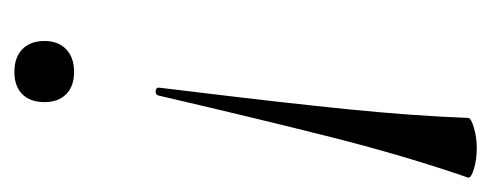

<svg xmlns="http://www.w3.org/2000/svg" viewBox="-228 -445 683 267"><g transform="rotate(90 113.5 -311.5)"><path d="M102 -192 108 -242Q123 -365 132 -454.5Q141 -544 144 -621Q144 -625 157.5 -629Q171 -633 186 -633Q202 -633 215 -629Q228 -625 227 -621Q197 -534 171.5 -433.5Q146 -333 113 -191Q112 -186 106.5 -186.5Q101 -187 102 -192ZM37 -32Q37 -51 48.5 -62Q60 -73 80 -73Q100 -73 111 -62Q122 -51 122 -32Q122 -12 111 -1Q100 10 80 10Q60 10 48.5 -1Q37 -12 37 -32Z"/></g></svg>

Font: Cormorant Garamond
Style: Italic
Weight: 400
Italic angle: -10°
Designer: Christian Thalmann (Catharsis Fonts)
Foundry: Catharsis Fonts
Version: Version 4.000